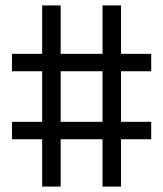

<svg xmlns="http://www.w3.org/2000/svg" viewBox="-20 -686 600 706"><path d="M536 -174H425V0H357V-174H203V0H135V-174H24V-238H135V-424H24V-488H135V-666H203V-488H357V-666H425V-488H536V-424H425V-238H536ZM357 -238V-424H203V-238Z"/></svg>

Font: TitilliumWeb-Regular
Style: Regular
Weight: 400
Version: Version 1.001;PS 57.000;hotconv 1.0.70;makeotf.lib2.5.55311